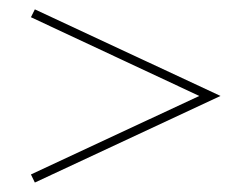

<svg xmlns="http://www.w3.org/2000/svg" viewBox="-20 -489 532 406"><path d="M53.7 -103 45.4 -120.1 401.4 -286.1 45.4 -452.6 53.7 -469.2 446.3 -286.1Z"/></svg>

Font: Bacasime Antique
Style: Regular
Weight: 400
Designer: The DocRepair Project, Claus Eggers Sørensen
Foundry: Google
Version: Version 2.000